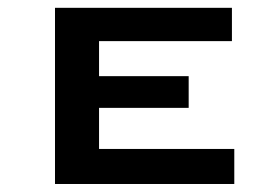

<svg xmlns="http://www.w3.org/2000/svg" viewBox="-20 -459 682 479"><path d="M564.5 0H117.2V-439.5H558.6V-356.4H227.1V-269H450.7V-189.9H227.1V-87.4H564.5Z"/></svg>

Font: Squarish Sans CT
Style: RegularSC
Weight: 400
Version: Version 0.9